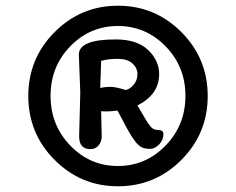

<svg xmlns="http://www.w3.org/2000/svg" viewBox="-20 -785 826 672"><path d="M261 -461 256 -594Q256 -647 385 -647Q460 -647 498.5 -610Q537 -573 537 -526Q537 -454 461 -416Q468 -404 477.5 -388Q487 -372 492 -363.5Q497 -355 504 -346Q515 -330 533.5 -330Q552 -330 552 -316Q552 -295 537 -279.5Q522 -264 504.5 -264Q487 -264 476 -269.5Q465 -275 454 -289Q437 -311 417 -349.5Q397 -388 391 -398Q367 -395 353 -395Q339 -395 334 -396L336 -308Q336 -289 325 -276Q314 -263 296 -263Q257 -263 257 -308ZM334 -572Q334 -558 332.5 -527Q331 -496 331 -477Q347 -481 366.5 -481Q386 -481 419 -470Q434 -472 447.5 -488Q461 -504 461 -525.5Q461 -547 443.5 -563Q426 -579 392 -579Q358 -579 334 -572ZM615 -672.5Q707 -580 707 -449Q707 -318 615 -225.5Q523 -133 393 -133Q263 -133 171 -225.5Q79 -318 79 -449Q79 -580 171 -672.5Q263 -765 393 -765Q523 -765 615 -672.5ZM392.5 -204Q490 -204 559.5 -275.5Q629 -347 629 -449.5Q629 -552 559.5 -623Q490 -694 392.5 -694Q295 -694 226 -623Q157 -552 157 -449.5Q157 -347 226 -275.5Q295 -204 392.5 -204Z"/></svg>

Font: Delius Unicase
Style: Regular
Weight: 400
Designer: Natalia Raices
Foundry: Natalia Raices
Version: Version 1.002